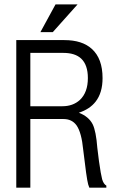

<svg xmlns="http://www.w3.org/2000/svg" viewBox="-20 -872 540 893"><path d="M55.7 1H121.1V-318.4H275.4Q314.5 -318.4 335.9 -289.1Q359.4 -255.9 367.2 -173.8L374 -120.1Q380.9 -61.5 385.7 -35.2Q389.6 -11.7 395.5 1H474.6V-8.8Q461.9 -15.6 455.1 -38.1Q449.2 -59.6 440.4 -122.1L432.6 -184.6Q426.8 -261.7 411.1 -293.9Q392.6 -330.1 346.7 -347.7Q397.5 -364.3 424.8 -399.4Q457 -440.4 457 -508.8Q457 -599.6 407.2 -644.5Q362.3 -685.5 279.3 -685.5H55.7ZM121.1 -377.9V-626H274.4Q329.1 -626 357.4 -599.6Q388.7 -570.3 388.7 -508.8Q388.7 -442.4 351.6 -407.2Q319.3 -377.9 270.5 -377.9ZM340.8 -851.6H238.3L168 -722.7H225.6Z"/></svg>

Font: DotumChe
Style: Regular
Weight: 400
Monospace: yes
Version: Version 2.21